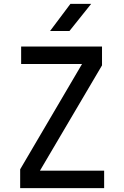

<svg xmlns="http://www.w3.org/2000/svg" viewBox="-20 -970 640 990"><path d="M338 -810 450 -950H343L238 -810ZM517 0V-90H186L506 -633V-730H89V-640H403L84 -97V0Z"/></svg>

Font: Tekne LDO Medium
Style: Regular
Weight: 500
Monospace: yes
Designer: Alessio Laiso, Mario Rullo, Paolo Rosset
Foundry: Alessio Laiso
Version: Version 1.000;hotconv 1.0.109;makeotfexe 2.5.65596